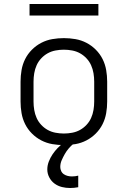

<svg xmlns="http://www.w3.org/2000/svg" viewBox="-20 -719 640 962"><path d="M300 8Q271 8 242 3Q213 -2 187 -15.5Q161 -29 140 -50Q119 -71 106 -97Q93 -123 88 -152Q83 -181 83 -210V-310Q83 -339 88 -368Q93 -397 106 -423Q119 -449 140 -470Q161 -491 187 -504.5Q213 -518 242 -523Q271 -528 300 -528Q329 -528 358 -523Q387 -518 413 -504.5Q439 -491 460 -470Q481 -449 494 -423Q507 -397 512 -368Q517 -339 517 -310V-210Q517 -181 512 -152Q507 -123 494 -97Q481 -71 460 -50Q439 -29 413 -15.5Q387 -2 358 3Q329 8 300 8ZM300 -50Q321 -50 342 -54Q363 -58 381 -68Q399 -78 413.5 -93.5Q428 -109 436.5 -128Q445 -147 448.5 -168Q452 -189 452 -210V-310Q452 -331 448.5 -352Q445 -373 436.5 -392Q428 -411 413.5 -426.5Q399 -442 381 -452Q363 -462 342 -466Q321 -470 300 -470Q279 -470 258 -466Q237 -462 219 -452Q201 -442 186.5 -426.5Q172 -411 163.5 -392Q155 -373 151.5 -352Q148 -331 148 -310V-210Q148 -189 151.5 -168Q155 -147 163.5 -128Q172 -109 186.5 -93.5Q201 -78 219 -68Q237 -58 258 -54Q279 -50 300 -50ZM331 223Q310 223 290 218Q270 213 253.5 201Q237 189 227 170Q217 151 217 130Q217 110 224.5 90.5Q232 71 243.5 54Q255 37 269 22.5Q283 8 300 -4L306 -8H350V0Q336 11 324.5 24.5Q313 38 304.5 53Q296 68 289 84Q282 100 282 118Q282 128 286.5 138Q291 148 300 154Q309 160 319.5 162.5Q330 165 340 165Q348 165 356.5 164Q365 163 372 161V219Q362 221 351.5 222Q341 223 331 223ZM128 -641V-699H473V-641Z"/></svg>

Font: Iosevka Aile Light
Style: Regular
Weight: 300
Designer: Belleve Invis
Foundry: Belleve Invis
Version: Version 27.3.5; ttfautohint (v1.8.4)